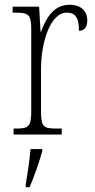

<svg xmlns="http://www.w3.org/2000/svg" viewBox="-20 -564 398 805"><path d="M37 0H239V-25H220C163 -25 152 -30 152 -99V-276C152 -384 190 -511 260 -511C302 -511 311 -481 311 -435C336 -435 346 -453 346 -479C346 -516 321 -544 272 -544C203 -544 172 -485 152 -431H150L144 -536H33V-511H39C100 -511 111 -506 111 -438V-100C111 -30 99 -25 43 -25H37ZM88 208V221H104C122 181 145 113 157 71V61H108C104 111 96 160 88 208Z"/></svg>

Font: Noto Serif Armenian Condensed ExtraLight
Style: Regular
Weight: 200
Width: 3
Designer: Monotype Design Team
Foundry: Monotype Imaging Inc.
Version: Version 2.008